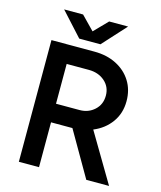

<svg xmlns="http://www.w3.org/2000/svg" viewBox="-128 -975 893 1067"><g transform="rotate(15 318.5 -441.5)"><path d="M83 0V-700H330Q402 -700 457 -672Q512 -644 543 -594.5Q574 -545 574 -480Q574 -410 536.5 -358Q499 -306 436 -280L602 0H471L322 -258H199V0ZM199 -365H335Q385 -365 420 -397Q455 -429 455 -480Q455 -530 418.5 -562Q382 -594 326 -594H199ZM230 -748 107 -883H216L291 -806L366 -883H475L352 -748Z"/></g></svg>

Font: Figtree SemiBold
Style: Regular
Weight: 600
Designer: Erik Kennedy
Foundry: Erik Kennedy
Version: Version 2.001; ttfautohint (v1.8.4.7-5d5b);gftools[0.9.27]